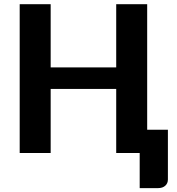

<svg xmlns="http://www.w3.org/2000/svg" viewBox="-20 -746 864 936"><path d="M798.5 -113.5V129Q798.5 148 785.5 159.5Q772.5 171 751.5 171H661V0H546.5V-312.5H227V0H76V-725.5H227V-417.5H546.5V-725.5H697.5V-113.5Z"/></svg>

Font: Lato 2
Style: Regular
Weight: 800
Designer: Lukasz Dziedzic with Adam Twardoch and Botio Nikoltchev
Foundry: tyPoland Lukasz Dziedzic
Version: Version 2.015; 2015-08-06; http://www.latofonts.com/